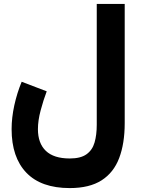

<svg xmlns="http://www.w3.org/2000/svg" viewBox="-20 -707 714 969"><path d="M609.4 -85.9Q609.4 17.1 581.5 90.6Q553.7 164.1 492.7 203.1Q431.6 242.2 332 242.2Q187.5 242.2 113 164.6Q38.6 86.9 38.6 -55.2Q38.6 -112.8 52.2 -175.3Q65.9 -237.8 89.4 -294.4L215.8 -246.1Q199.2 -202.6 185.3 -150.6Q171.4 -98.6 171.4 -55.2Q171.4 16.1 211.4 54.4Q251.5 92.8 332 92.8Q387.2 92.8 416.7 71.5Q446.3 50.3 457.3 12Q468.3 -26.4 468.3 -77.1V-687H609.4Z"/></svg>

Font: Vazirmatn UI NL Black
Style: Regular
Weight: 900
Designer: Saber Rastikerdar
Foundry: Saber Rastikerdar
Version: Version 33.003